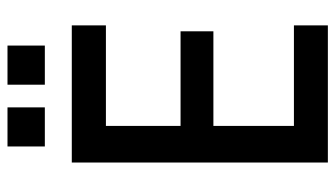

<svg xmlns="http://www.w3.org/2000/svg" viewBox="-216 -700 916 525"><g transform="rotate(-90 242.5 -438.0)"><path d="M435.1 -700.2V-606.9H160.2V-402.8H418.9V-313H160.2V-92.8H435.1V0H60.1V-700.2ZM104 -773.9V-876H210.9V-773.9ZM272.9 -773.9V-876H379.9V-773.9Z"/></g></svg>

Font: TASA Explorer Medium
Style: Regular
Weight: 500
Designer: Weizhong Zhang
Foundry: Local Remote
Version: Version 1.000;Glyphs 3.1.2 (3151)